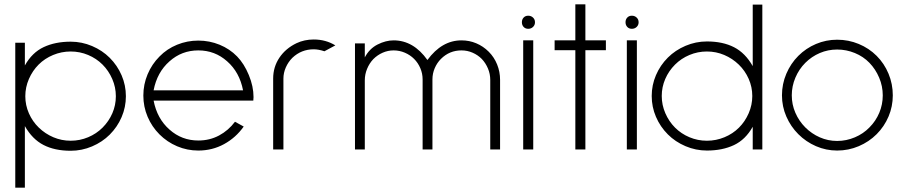

<svg xmlns="http://www.w3.org/2000/svg" viewBox="-20 -685 4152 880"><path d="M483 -420Q518 -385 537.5 -339.5Q557 -294 557 -244Q557 -194 537.5 -148.5Q518 -103 483 -68Q449 -34 402 -14Q355 6 304 6Q231 6 179.5 -20.5Q128 -47 94 -107V175H50V-489H94V-385Q127 -444 180 -469Q233 -494 304 -494Q355 -494 402 -474Q449 -454 483 -420ZM450 -100Q479 -129 495 -166Q511 -203 511 -244Q511 -285 494.5 -323Q478 -361 450 -389Q422 -417 384 -433Q346 -449 304 -449Q262 -449 223.5 -433Q185 -417 157 -389Q129 -361 112.5 -323Q96 -285 96 -244Q96 -203 112.5 -165.5Q129 -128 158 -100Q187 -72 224.5 -56Q262 -40 304 -40Q346 -40 384 -56Q422 -72 450 -100Z M684 -224Q700 -141 757 -91Q813 -41 889 -41Q941 -41 984 -64Q1027 -87 1057 -127L1097 -105Q1061 -54 1007 -24.5Q953 5 889 5Q838 5 792 -14.5Q746 -34 711 -69Q676 -104 656.5 -150Q637 -196 637 -247Q637 -298 656.5 -344.5Q676 -391 711 -426Q745 -461 791.5 -480Q838 -499 889 -499Q940 -499 986.5 -480Q1033 -461 1067 -426Q1099 -393 1120.5 -341Q1142 -289 1142 -240L1141 -224ZM757 -404Q700 -354 684 -271H1094Q1078 -354 1021 -404Q965 -454 889 -454Q813 -454 757 -404Z M1467 -450Q1440 -459 1418 -459Q1361 -459 1320 -420Q1301 -401 1290 -376Q1279 -351 1279 -325V0H1232V-325Q1232 -378 1260.5 -420.5Q1289 -463 1339 -487Q1375 -504 1418 -504Q1473 -504 1517 -477Z M2227 0V-319Q2227 -346 2216.5 -371Q2206 -396 2188 -415Q2170 -433 2146 -443.5Q2122 -454 2095 -454Q2040 -454 2001 -415Q1983 -397 1972.5 -372.5Q1962 -348 1962 -321V0H1917V-321Q1917 -348 1906.5 -372.5Q1896 -397 1878 -415Q1860 -433 1835.5 -443.5Q1811 -454 1784 -454Q1758 -454 1734 -443.5Q1710 -433 1691 -414Q1673 -395 1662.5 -369.5Q1652 -344 1652 -317V0H1607V-486H1652V-422Q1673 -462 1710.5 -481Q1748 -500 1784 -500Q1875 -500 1939 -410Q2005 -500 2095 -500Q2131 -500 2163 -486.5Q2195 -473 2220 -448Q2245 -423 2258.5 -389.5Q2272 -356 2272 -319V0Z M2372 -583Q2372 -596 2380 -604.5Q2388 -613 2401 -613Q2414 -613 2423 -604.5Q2432 -596 2432 -583Q2432 -570 2423 -561.5Q2414 -553 2401 -553Q2388 -553 2380 -561.5Q2372 -570 2372 -583ZM2378 0V-500H2424V0Z M2663 -455V0H2617V-455H2522V-500H2617V-665H2663V-500H2757V-455Z M2847 -583Q2847 -596 2855 -604.5Q2863 -613 2876 -613Q2889 -613 2898 -604.5Q2907 -596 2907 -583Q2907 -570 2898 -561.5Q2889 -553 2876 -553Q2863 -553 2855 -561.5Q2847 -570 2847 -583ZM2853 0V-500H2899V0Z M3041 -69Q3006 -104 2986.5 -149.5Q2967 -195 2967 -245Q2967 -295 2986.5 -340.5Q3006 -386 3041 -421Q3075 -455 3122 -475Q3169 -495 3220 -495Q3293 -495 3344.5 -468.5Q3396 -442 3430 -382V-664H3474V0H3430V-104Q3397 -45 3344 -20Q3291 5 3220 5Q3169 5 3122 -15Q3075 -35 3041 -69ZM3074 -389Q3045 -360 3029 -323Q3013 -286 3013 -245Q3013 -204 3029.5 -166Q3046 -128 3074 -100Q3102 -72 3140 -56Q3178 -40 3220 -40Q3262 -40 3300.5 -56Q3339 -72 3367 -100Q3395 -128 3411.5 -166Q3428 -204 3428 -245Q3428 -286 3411.5 -323.5Q3395 -361 3366 -389Q3337 -417 3299.5 -433Q3262 -449 3220 -449Q3178 -449 3140 -433Q3102 -417 3074 -389Z M3639 -70Q3604 -105 3584 -151Q3564 -197 3564 -248Q3564 -300 3584 -347Q3604 -394 3639 -429Q3674 -464 3720 -483.5Q3766 -503 3817 -503Q3869 -503 3916 -483.5Q3963 -464 3998 -429Q4033 -394 4052.5 -347Q4072 -300 4072 -248Q4072 -197 4052.5 -151Q4033 -105 3998 -70Q3963 -35 3916 -15Q3869 5 3817 5Q3766 5 3720 -15Q3674 -35 3639 -70ZM3671 -397Q3642 -368 3625.5 -329Q3609 -290 3609 -248Q3609 -206 3625.5 -168Q3642 -130 3671 -101Q3700 -72 3737.5 -55.5Q3775 -39 3817 -39Q3859 -39 3898 -55.5Q3937 -72 3965 -101Q3994 -130 4010 -168Q4026 -206 4026 -248Q4026 -290 4009.5 -329Q3993 -368 3965 -397Q3937 -426 3898 -442Q3859 -458 3817 -458Q3775 -458 3737.5 -442Q3700 -426 3671 -397Z"/></svg>

Font: Sulphur Point Light
Style: Regular
Weight: 300
Designer: Noponies / Dale Sattler
Foundry: Noponies
Version: Version 1.000; ttfautohint (v1.8)